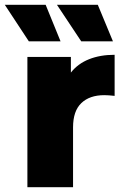

<svg xmlns="http://www.w3.org/2000/svg" viewBox="-53 -779 516 799"><path d="M424 -551V-380Q398 -383 381 -383Q320 -383 285.5 -350Q251 -317 251 -249V0H61V-542H242V-477Q271 -514 317.5 -532.5Q364 -551 424 -551ZM-33 -759H137L199 -607H67ZM184 -759H354L417 -607H285Z"/></svg>

Font: Montserrat Alternates ExtraBold
Style: Regular
Weight: 800
Designer: Julieta Ulanovsky
Foundry: Julieta Ulanovsky
Version: Version 7.200